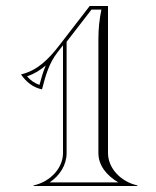

<svg xmlns="http://www.w3.org/2000/svg" viewBox="-20 -620 520 640"><path d="M308 -490V-110C308 -68.5 335.4 -35.1 374.4 -12H145.6C179.9 -35.4 202 -70.2 202 -110V-480.7L284.9 -588H318C311.2 -554 308 -524.7 308 -490ZM190 -469V-110C190 -59 147 -14 92 -2V0H438V-2C383 -14 340 -59 340 -110V-600H279L177.8 -469C141.8 -422.5 104.8 -384.7 50 -372C67.6 -346.2 90.1 -328.7 120 -322C132 -368.5 143.1 -408.9 171.9 -445.9ZM132.5 -401.8C123.8 -381.1 117.1 -358.1 111.5 -336.9C94.1 -343.2 81.8 -352.3 70.2 -365.4C94.8 -373.9 114.1 -386.2 132.5 -401.8Z"/></svg>

Font: Sortefax
Style: Medium
Weight: 500
Designer: gluk
Foundry: gluk
Version: Version 0.261